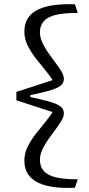

<svg xmlns="http://www.w3.org/2000/svg" viewBox="-20 -771 433 938"><path d="M292 -217Q292 -202 280.5 -182Q269 -162 251.5 -139Q234 -116 216.5 -91Q199 -66 187 -40.5Q175 -15 175 10Q175 43 194 64.5Q213 86 253.5 95.5Q294 105 360 105L346 146Q293 149 248 143.5Q203 138 169.5 123Q136 108 117.5 81Q99 54 99 13Q99 -22 115.5 -55Q132 -88 156 -118.5Q180 -149 203.5 -177.5Q227 -206 242 -232L251 -219L60 -281V-322L251 -384L242 -371Q227 -397 203.5 -425.5Q180 -454 156 -484.5Q132 -515 115.5 -548Q99 -581 99 -616Q99 -657 117.5 -684Q136 -711 169.5 -726Q203 -741 248 -746.5Q293 -752 346 -750L360 -708Q294 -708 253.5 -698.5Q213 -689 194 -667.5Q175 -646 175 -613Q175 -588 187 -562.5Q199 -537 216.5 -512Q234 -487 251.5 -464Q269 -441 280.5 -421Q292 -401 292 -386Q292 -372 285 -362Q278 -352 260.5 -343Q243 -334 211 -325.5Q179 -317 128 -306V-297Q179 -286 211 -277.5Q243 -269 260.5 -260Q278 -251 285 -241Q292 -231 292 -217Z"/></svg>

Font: Roboto Serif Light
Style: Regular
Weight: 300
Designer: Greg Gazdowicz
Foundry: Commercial Type
Version: Version 1.008